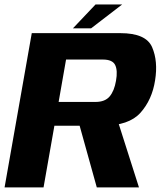

<svg xmlns="http://www.w3.org/2000/svg" viewBox="-31 -820 714 840"><path d="M-11 0H159.5L207 -270H417.5Q533 -270 583.8 -327Q634.5 -384 647.5 -468.5Q661 -552 634.5 -613.5Q608 -675 495.5 -675H108ZM392.5 0H577L474.5 -321.5L305 -314.5ZM225.5 -374 258 -559.5H419Q461.5 -559.5 473 -535.2Q484.5 -511 476.5 -466.5Q469 -422.5 448.8 -398.2Q428.5 -374 386.5 -374ZM288 -696H367.5L503.5 -800.5H387Z"/></svg>

Font: Anybody Thin
Style: Bold Italic
Weight: 700
Italic angle: -10°
Version: Version 1.113;gftools[0.9.25]